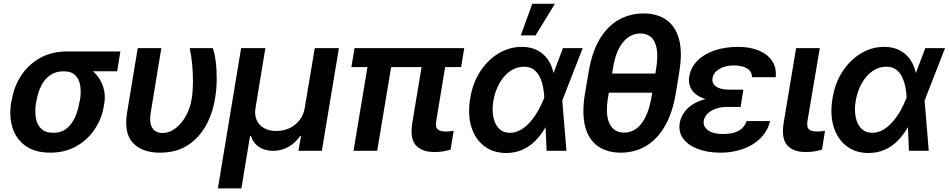

<svg xmlns="http://www.w3.org/2000/svg" viewBox="-20 -802 5045 1021"><path d="M39.6 -258.8 42.5 -269.5Q54.7 -343.3 93.5 -401.6Q132.3 -460 193.8 -494.1Q255.4 -528.3 335 -528.3Q346.7 -523.4 356 -509.5Q365.2 -495.6 379.4 -480.5Q393.6 -465.3 420.4 -456.1Q458 -441.4 486.8 -411.1Q515.6 -380.9 529.1 -339.4Q542.5 -297.9 534.2 -249L532.2 -238.3Q521.5 -170.9 483.4 -114.3Q445.3 -57.6 385.3 -23.9Q325.2 9.8 247.1 9.8Q167 9.8 116.7 -25.6Q66.4 -61 46.9 -121.8Q27.3 -182.6 39.6 -258.8ZM174.8 -269.5 171.9 -258.8Q165 -214.4 170.4 -177.2Q175.8 -140.1 198.5 -117.9Q221.2 -95.7 264.6 -95.7Q305.2 -95.7 333.3 -117.9Q361.3 -140.1 378.4 -177.2Q395.5 -214.4 402.3 -258.8L405.3 -269.5Q412.1 -311 406.7 -345.9Q401.4 -380.9 380.4 -401.9Q359.4 -422.9 317.9 -422.9Q275.9 -422.9 246.3 -401.9Q216.8 -380.9 199.2 -345.9Q181.6 -311 174.8 -269.5ZM620.1 -528.3 603 -422.9H317.9L335 -528.3Z M712.4 -545.9H837.9L781.7 -204.6Q774.9 -163.1 782.2 -139.2Q789.6 -115.2 805.9 -105Q822.3 -94.7 842.8 -94.7Q881.3 -94.7 914.3 -120.4Q947.3 -146 969.7 -187.7Q992.2 -229.5 999.5 -277.3Q1005.9 -319.8 1006.1 -366.2Q1006.3 -412.6 1002 -459Q997.6 -505.4 988.8 -545.9H1111.8Q1122.1 -516.1 1127.4 -472.4Q1132.8 -428.7 1132.3 -378.2Q1131.8 -327.6 1123.5 -277.3Q1110.8 -198.7 1074.5 -133.5Q1038.1 -68.4 977.8 -29.3Q917.5 9.8 830.6 9.8Q735.8 9.8 686.8 -42Q637.7 -93.8 656.2 -206.1Z M1138.7 199.7 1262.2 -545.9H1391.1L1338.9 -229Q1332.5 -192.4 1344.5 -164.6Q1356.4 -136.7 1383.5 -121.1Q1410.6 -105.5 1449.2 -105.5Q1488.8 -105.5 1520.8 -121.1Q1552.7 -136.7 1574 -164.6Q1595.2 -192.4 1600.6 -229L1653.8 -545.9H1782.2L1691.4 0H1566.9L1580.6 -78.6H1575.7Q1550.8 -41 1512.5 -20.3Q1474.1 0.5 1431.6 0Q1389.6 0.5 1357.9 -20.3Q1326.2 -41 1314.5 -78.6H1309.6L1263.7 199.7Z M2448.7 -545.9 2432.1 -445.3H1848.6L1865.2 -545.9ZM2076.7 -545.9 1985.8 0H1859.9L1950.7 -545.9ZM2238.3 -545.9H2363.8L2299.8 -158.7Q2293.9 -124.5 2308.3 -113.5Q2322.8 -102.5 2349.6 -102.5Q2361.3 -102.5 2372.8 -104Q2384.3 -105.5 2392.6 -106.4L2376 -6.3Q2358.9 -1.5 2337.2 2.7Q2315.4 6.8 2289.6 6.3Q2225.1 6.8 2192.1 -28.6Q2159.2 -64 2172.4 -147Z M2670.4 11.7Q2600.6 10.7 2553 -26.6Q2505.4 -64 2485.8 -129.4Q2466.3 -194.8 2480.5 -279.8Q2493.7 -360.8 2533.7 -422.1Q2573.7 -483.4 2631.3 -518.1Q2689 -552.7 2754.9 -552.7Q2802.7 -552.7 2836.9 -534.9Q2871.1 -517.1 2892.8 -486.1Q2914.6 -455.1 2923.3 -414.1L2965.8 -417.5L2969.7 -270.5L2992.2 0H2886.7L2874.5 -282.2Q2873.5 -307.1 2868.4 -335.7Q2863.3 -364.3 2851.8 -389.6Q2840.3 -415 2819.6 -431.2Q2798.8 -447.3 2766.1 -447.3Q2726.6 -447.3 2692.9 -423.8Q2659.2 -400.4 2636 -359.4Q2612.8 -318.4 2603.5 -265.6Q2595.7 -216.8 2603.8 -178.2Q2611.8 -139.6 2634 -117.7Q2656.2 -95.7 2690.4 -95.7Q2723.6 -95.7 2752.4 -113.5Q2781.2 -131.3 2804.4 -159.4Q2827.6 -187.5 2844.5 -218.5Q2861.3 -249.5 2871.1 -275.4L2973.6 -545.9H3078.6L2971.7 -271.5L2918.9 -128.9L2880.4 -124.5Q2857.4 -84.5 2826.9 -53.5Q2796.4 -22.5 2757.3 -5.4Q2718.3 11.7 2670.4 11.7ZM2749.5 -613.8 2810.5 -781.7H2930.7L2828.1 -613.8Z M3531.7 -411.1 3515.1 -309.1H3158.2L3175.3 -411.1ZM3591.8 -417.5 3573.7 -305.2Q3555.2 -197.8 3513.7 -127.9Q3472.2 -58.1 3412.8 -24.2Q3353.5 9.8 3281.7 9.8Q3209 9.8 3159.9 -24.2Q3110.8 -58.1 3092 -127.9Q3073.2 -197.8 3090.8 -305.2L3109.9 -417.5Q3127.4 -524.4 3168.9 -593.8Q3210.4 -663.1 3270.5 -696.8Q3330.6 -730.5 3402.3 -730.5Q3474.1 -730.5 3522.9 -696.8Q3571.8 -663.1 3590.8 -594Q3609.9 -524.9 3591.8 -417.5ZM3444.8 -287.1 3469.2 -437Q3479.5 -501.5 3472.2 -543Q3464.8 -584.5 3442.4 -604.2Q3419.9 -624 3385.3 -624Q3331.5 -624 3292.7 -577.1Q3253.9 -530.3 3239.3 -437L3213.9 -287.1Q3197.8 -191.9 3221.4 -144.3Q3245.1 -96.7 3299.3 -96.7Q3333.5 -96.7 3362.3 -116.9Q3391.1 -137.2 3412.4 -179.4Q3433.6 -221.7 3444.8 -287.1Z M3828.6 -285.2H3926.3L3918.5 -233.4H3845.2Q3814.9 -233.4 3788.6 -224.6Q3762.2 -215.8 3744.4 -199.5Q3726.6 -183.1 3722.2 -159.7Q3717.8 -129.9 3744.4 -109.6Q3771 -89.4 3824.7 -89.4Q3877.9 -89.4 3908.2 -106.7Q3938.5 -124 3950.7 -158.2H4075.2Q4065.4 -117.7 4041 -86.4Q4016.6 -55.2 3981.2 -33.7Q3945.8 -12.2 3902.3 -1.2Q3858.9 9.8 3811 9.8Q3742.7 9.8 3690.9 -9.8Q3639.2 -29.3 3613 -64.9Q3586.9 -100.6 3594.7 -148.4Q3600.6 -183.6 3626.2 -214.8Q3651.9 -246.1 3701.4 -265.6Q3751 -285.2 3828.6 -285.2ZM3922.9 -263.7H3825.7Q3770 -263.7 3733.2 -274.9Q3696.3 -286.1 3675.5 -304.9Q3654.8 -323.7 3647.9 -346.9Q3641.1 -370.1 3645 -394Q3653.8 -444.8 3689.2 -480Q3724.6 -515.1 3780.3 -533.9Q3835.9 -552.7 3904.3 -552.7Q3967.8 -552.7 4014.4 -533.7Q4061 -514.6 4085.4 -478.5Q4109.9 -442.4 4105 -391.6H3978.5Q3979 -421.9 3953.4 -437.7Q3927.7 -453.6 3882.8 -454.1Q3834 -453.6 3803.7 -434.3Q3773.4 -415 3769 -386.2Q3764.6 -358.9 3787.8 -342Q3811 -325.2 3859.9 -325.2H3933.1Z M4213.4 -545.9H4339.4L4273.9 -158.7Q4268.6 -124.5 4283 -113.5Q4297.4 -102.5 4323.7 -102.5Q4336.4 -102.5 4347.7 -104Q4358.9 -105.5 4367.2 -106.4L4351.1 -6.3Q4333.5 -1 4311.5 2.9Q4289.6 6.8 4264.2 6.3Q4199.7 6.8 4167 -28.6Q4134.3 -64 4147 -147Z M4597.2 11.7Q4527.3 10.7 4479.7 -26.6Q4432.1 -64 4412.6 -129.4Q4393.1 -194.8 4407.2 -279.8Q4420.4 -360.8 4460.4 -422.1Q4500.5 -483.4 4558.1 -518.1Q4615.7 -552.7 4681.6 -552.7Q4729.5 -552.7 4763.7 -534.9Q4797.9 -517.1 4819.6 -486.1Q4841.3 -455.1 4850.1 -414.1L4892.6 -417.5L4896.5 -270.5L4918.9 0H4813.5L4801.3 -282.2Q4800.3 -307.1 4795.2 -335.7Q4790 -364.3 4778.6 -389.6Q4767.1 -415 4746.3 -431.2Q4725.6 -447.3 4692.9 -447.3Q4653.3 -447.3 4619.6 -423.8Q4585.9 -400.4 4562.7 -359.4Q4539.6 -318.4 4530.3 -265.6Q4522.5 -216.8 4530.5 -178.2Q4538.6 -139.6 4560.8 -117.7Q4583 -95.7 4617.2 -95.7Q4650.4 -95.7 4679.2 -113.5Q4708 -131.3 4731.2 -159.4Q4754.4 -187.5 4771.2 -218.5Q4788.1 -249.5 4797.9 -275.4L4900.4 -545.9H5005.4L4898.4 -271.5L4845.7 -128.9L4807.1 -124.5Q4784.2 -84.5 4753.7 -53.5Q4723.1 -22.5 4684.1 -5.4Q4645 11.7 4597.2 11.7Z"/></svg>

Font: Inter Tight SemiBold
Style: Italic
Weight: 600
Italic angle: -9.39999°
Designer: Rasmus Andersson
Foundry: rsms
Version: Version 3.004